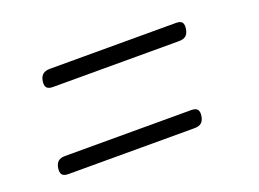

<svg xmlns="http://www.w3.org/2000/svg" viewBox="-57 -594 714 529"><g transform="rotate(-20 300.0 -330.0)"><path d="M68 -185Q55 -185 50 -191Q45 -197 47 -210Q49 -223 56 -229Q63 -235 76 -235H446Q459 -235 464 -229Q469 -223 467 -210Q465 -197 458 -191Q451 -185 438 -185ZM110 -425Q97 -425 92 -431Q87 -437 89 -450Q91 -463 98.5 -469Q106 -475 119 -475H489Q502 -475 506.5 -469Q511 -463 509 -450Q507 -437 500 -431Q493 -425 480 -425Z"/></g></svg>

Font: Maple Mono NL Thin
Style: Italic
Weight: 250
Italic angle: -10°
Monospace: yes
Designer: subframe7536
Version: Version 7.000